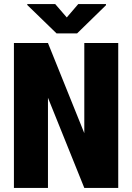

<svg xmlns="http://www.w3.org/2000/svg" viewBox="-20 -922 648 942"><path d="M560.1 -710.9V0H393.6L215.3 -442.4V0H48.3V-710.9H215.3L393.6 -268.6V-710.9ZM251 -901.9 307.6 -836.4 363.8 -901.9H500V-896.5L358.4 -758.3H257.3L113.8 -897.5V-901.9Z"/></svg>

Font: Roboto Condensed Black
Style: Regular
Weight: 900
Designer: Christian Robertson
Foundry: Google
Version: Version 3.008; 2023